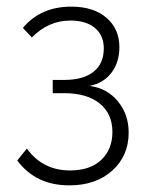

<svg xmlns="http://www.w3.org/2000/svg" viewBox="-20 -549 449 579"><path d="M76 -436 49 -465Q103 -529 195 -529Q262 -529 301 -495.5Q340 -462 340 -407Q340 -361 316 -329.5Q292 -298 250 -290Q303 -283 335.5 -243.5Q368 -204 368 -149Q368 -79 318.5 -34.5Q269 10 189 10Q88 10 32 -65L61 -101Q109 -35 191 -35Q252 -35 285.5 -67Q319 -99 319 -151Q319 -206 280.5 -237Q242 -268 174 -268H139V-308H174Q231 -308 262 -332.5Q293 -357 293 -403Q293 -442 266.5 -464.5Q240 -487 192 -487Q126 -487 76 -436Z"/></svg>

Font: Raleway
Style: Light
Weight: 300
Designer: Matt McInerney, Pablo Impallari, Rodrigo Fuenzalida
Foundry: Matt McInerney, Pablo Impallari, Rodrigo Fuenzalida
Version: Version 3.000